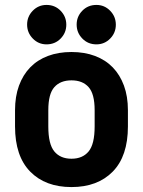

<svg xmlns="http://www.w3.org/2000/svg" viewBox="-20 -750 580 779"><path d="M270 9Q164 9 102.5 -53.8Q41 -116.6 41 -237V-303Q41 -358.6 57 -402.4Q73.1 -446.2 102.5 -476.6Q132 -507 174.5 -523Q217 -539 270 -539Q323.1 -539 365.5 -523Q408 -507 437.5 -476.6Q466.9 -446.2 483 -402.4Q499 -358.6 499 -303V-237Q499 -116.6 437.5 -53.8Q376 9 270 9ZM270 -106Q315 -106 339.5 -135.5Q364 -165 364 -237V-303Q364 -369 339.5 -396.5Q315 -424 270 -424Q225 -424 200.5 -396.5Q176 -369 176 -303V-237Q176 -165 200.5 -135.5Q225 -106 270 -106ZM168.8 -570Q136 -570 113 -593.7Q90 -617.3 90 -650.2Q90 -683 113 -706.5Q136 -730 168.8 -730Q203 -730 226 -706.3Q249 -682.7 249 -649.8Q249 -617 226 -593.5Q203 -570 168.8 -570ZM371.2 -570Q337 -570 314 -593.7Q291 -617.3 291 -650.2Q291 -683 314 -706.5Q337 -730 371.2 -730Q404 -730 427 -706.3Q450 -682.7 450 -649.8Q450 -617 427 -593.5Q404 -570 371.2 -570Z"/></svg>

Font: Golos UI VF
Style: Regular
Weight: 400
Designer: A.Korolkova, Vitaly Kuzmin
Foundry: ParaType Ltd
Version: Version 2.000